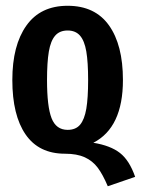

<svg xmlns="http://www.w3.org/2000/svg" viewBox="-20 -525 490 668"><path d="M304.7 -28.3Q364.3 -18.6 397.2 7.1Q430.2 32.7 450.2 90.3L355 123Q337.9 82.5 320.1 58.6Q302.2 34.7 274.9 22.2Q247.6 9.8 206.1 9.8Q115.2 9.8 69.1 -57.1Q22.9 -124 22.9 -246.6Q22.9 -367.2 71.8 -436Q120.6 -504.9 215.3 -504.9Q310.5 -504.9 359.1 -436.8Q407.7 -368.7 407.7 -246.6Q407.7 -81.1 304.7 -28.3ZM215.3 -418.9Q187.5 -418.9 171.9 -400.9Q156.2 -382.8 149.9 -345.5Q143.6 -308.1 143.6 -246.6Q143.6 -154.3 159.4 -113.8Q175.3 -73.2 215.3 -73.2Q243.7 -73.2 258.8 -91.3Q273.9 -109.4 280.3 -146.7Q286.6 -184.1 286.6 -246.6Q286.6 -308.6 280.3 -345.9Q273.9 -383.3 258.3 -401.1Q242.7 -418.9 215.3 -418.9Z"/></svg>

Font: Amiri Typewriter
Style: Bold
Weight: 700
Monospace: yes
Designer: Khaled Hosny
Version: Version 1.1